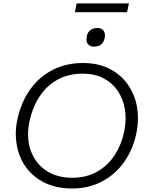

<svg xmlns="http://www.w3.org/2000/svg" viewBox="-20 -1095 858 1126"><path d="M402.5 10.5Q312.5 10.5 244.8 -22Q177 -54.5 135 -110.8Q93 -167 79 -240.5Q72.5 -273.5 72.5 -308Q72.5 -350.5 82 -395Q104 -496.5 157.2 -570.8Q210.5 -645 289.2 -685.2Q368 -725.5 466.5 -725.5Q555 -725.5 621.2 -692Q687.5 -658.5 728.8 -600.5Q770 -542.5 783.5 -468Q789 -436 789 -402.5Q789 -357.5 779 -310Q758.5 -215.5 706.8 -143.2Q655 -71 577.2 -30.2Q499.5 10.5 402.5 10.5ZM403 -52.5Q488 -52.5 550.8 -88.8Q613.5 -125 653 -186Q692.5 -247 707.5 -320.5Q716.5 -363 716.5 -402.5Q716.5 -429 712.5 -454Q702 -516 669.8 -563Q637.5 -610 586 -636.5Q534.5 -663 466 -663Q379.5 -663 315.5 -626.8Q251.5 -590.5 210.8 -527.2Q170 -464 153 -384.5Q144.5 -343.5 144.5 -306.5Q144.5 -258 159 -215.5Q185 -140 248.2 -96.2Q311.5 -52.5 403 -52.5ZM530 -821.5Q506.5 -821.5 495 -837.5Q487 -848.5 487 -865Q487 -872.5 488.5 -881Q494.5 -908.5 511.8 -919.8Q529 -931 552.5 -931Q576 -931 587.5 -914.5Q595.5 -903 595.5 -887Q595.5 -879.5 593.5 -871Q587.5 -843.5 570.8 -832.5Q554 -821.5 530 -821.5ZM419 -1023.5 429.5 -1075H736L725 -1023.5Z"/></svg>

Font: Heraclito Light
Style: Italic
Weight: 300
Italic angle: -12°
Designer: Kostas Bartsokas (font) & Cristiano Sobral (main changes)
Foundry: Kostas Bartsokas (font) & Cristiano Sobral (main changes)
Version: Version 1.00;July 8, 2020;FontCreator 13.0.0.2655 64-bit